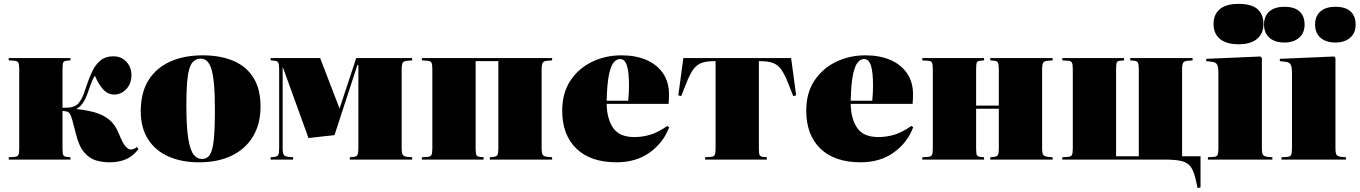

<svg xmlns="http://www.w3.org/2000/svg" viewBox="-20 -822 7003 989"><path d="M544 14Q507 14 473.5 4Q440 -6 413 -38Q386 -70 370 -136Q360 -177 352 -205Q344 -233 336 -241Q331 -246 322.5 -248Q314 -250 302 -251V-58Q302 -32 305.5 -24Q309 -16 322 -14L343 -12V0H25V-12L56 -14Q69 -15 74 -23Q79 -31 79 -57V-466Q79 -492 74 -500Q69 -508 56 -509L25 -511V-523H343V-511L322 -509Q309 -508 305.5 -499.5Q302 -491 302 -465V-267Q316 -267 330 -267.5Q344 -268 356 -272Q365 -275 375 -281.5Q385 -288 397 -308Q409 -328 422 -369Q437 -416 454.5 -453Q472 -490 498 -511Q524 -532 564 -532Q605 -532 631 -504Q657 -476 657 -436Q657 -390 630 -362.5Q603 -335 569 -335Q535 -335 510.5 -362.5Q486 -390 469 -432Q461 -422 454 -404.5Q447 -387 439 -364Q426 -322 410.5 -297Q395 -272 375 -262V-260Q426 -255 468.5 -243Q511 -231 542.5 -205.5Q574 -180 592 -134Q613 -82 627.5 -67Q642 -52 653 -52Q672 -52 685 -65L693 -54Q665 -17 628.5 -1.5Q592 14 544 14Z M1005 14Q915 14 847.5 -16Q780 -46 742.5 -105Q705 -164 705 -249Q705 -344 744.5 -408Q784 -472 856 -504.5Q928 -537 1025 -537Q1114 -537 1181 -509Q1248 -481 1285 -422.5Q1322 -364 1322 -273Q1322 -184 1283.5 -119.5Q1245 -55 1174 -20.5Q1103 14 1005 14ZM1020 -3Q1046 -3 1060.5 -24Q1075 -45 1081 -100Q1087 -155 1087 -256Q1087 -340 1082 -392Q1077 -444 1067 -472Q1057 -500 1043.5 -510Q1030 -520 1013 -520Q987 -520 970.5 -499.5Q954 -479 947 -427Q940 -375 940 -280Q940 -167 950 -107Q960 -47 978 -25Q996 -3 1020 -3Z M1374 0V-12L1395 -14Q1409 -16 1413.5 -24.5Q1418 -33 1418 -58V-465Q1418 -490 1413.5 -499Q1409 -508 1395 -509L1374 -511V-523H1629L1729 -263L1744 -308L1815 -523H2103V-511L2079 -509Q2061 -508 2055 -499.5Q2049 -491 2049 -465V-58Q2049 -32 2055 -24Q2061 -16 2079 -14L2103 -12V0H1782V-12L1803 -14Q1817 -16 1821.5 -24.5Q1826 -33 1826 -58V-487H1821L1703 -126L1569 -111L1438 -473H1436V-58Q1436 -32 1442 -24Q1448 -16 1466 -14L1490 -12V0Z M2153 0V-12L2184 -14Q2197 -15 2202 -23Q2207 -31 2207 -57V-466Q2207 -492 2202 -500Q2197 -508 2184 -509L2153 -511V-523H2824V-511L2800 -509Q2782 -508 2776 -499.5Q2770 -491 2770 -465V-58Q2770 -32 2776 -24Q2782 -16 2800 -14L2824 -12V0H2503V-12L2524 -14Q2538 -16 2542.5 -24.5Q2547 -33 2547 -58V-507H2430V-58Q2430 -32 2433.5 -24Q2437 -16 2450 -14L2471 -12V0Z M3156 14Q3022 14 2949 -56.5Q2876 -127 2876 -252Q2876 -343 2918 -406.5Q2960 -470 3029.5 -503.5Q3099 -537 3181 -537Q3255 -537 3310 -513Q3365 -489 3395.5 -444Q3426 -399 3426 -336Q3426 -326 3425.5 -314Q3425 -302 3424 -287H3105Q3106 -211 3138 -163.5Q3170 -116 3247 -116Q3288 -116 3328 -127.5Q3368 -139 3417 -173L3427 -167Q3398 -88 3327.5 -37Q3257 14 3156 14ZM3105 -303H3216Q3218 -324 3219 -343Q3220 -362 3220 -381Q3220 -452 3209 -485Q3198 -518 3174 -518Q3157 -518 3142 -501.5Q3127 -485 3117 -438.5Q3107 -392 3105 -303Z M3612 0V-12L3643 -14Q3656 -15 3661 -23Q3666 -31 3666 -57V-507H3659Q3618 -507 3593 -497.5Q3568 -488 3550.5 -463.5Q3533 -439 3515 -393L3489 -327L3474 -331L3500 -523H4055L4081 -331L4066 -327L4040 -393Q4022 -439 4004.5 -463.5Q3987 -488 3962 -497.5Q3937 -507 3896 -507H3889V-58Q3889 -32 3892.5 -24Q3896 -16 3909 -14L3930 -12V0Z M4413 14Q4279 14 4206 -56.5Q4133 -127 4133 -252Q4133 -343 4175 -406.5Q4217 -470 4286.5 -503.5Q4356 -537 4438 -537Q4512 -537 4567 -513Q4622 -489 4652.5 -444Q4683 -399 4683 -336Q4683 -326 4682.5 -314Q4682 -302 4681 -287H4362Q4363 -211 4395 -163.5Q4427 -116 4504 -116Q4545 -116 4585 -127.5Q4625 -139 4674 -173L4684 -167Q4655 -88 4584.5 -37Q4514 14 4413 14ZM4362 -303H4473Q4475 -324 4476 -343Q4477 -362 4477 -381Q4477 -452 4466 -485Q4455 -518 4431 -518Q4414 -518 4399 -501.5Q4384 -485 4374 -438.5Q4364 -392 4362 -303Z M4731 0V-12L4762 -14Q4775 -15 4780 -23Q4785 -31 4785 -57V-466Q4785 -492 4780 -500Q4775 -508 4762 -509L4731 -511V-523H5049V-511L5028 -509Q5015 -508 5011.5 -499.5Q5008 -491 5008 -465V-278H5125V-465Q5125 -490 5120.5 -499Q5116 -508 5102 -509L5081 -511V-523H5402V-511L5378 -509Q5360 -508 5354 -499.5Q5348 -491 5348 -465V-58Q5348 -32 5354 -24Q5360 -16 5378 -14L5402 -12V0H5081V-12L5102 -14Q5116 -16 5120.5 -24.5Q5125 -33 5125 -58V-262H5008V-58Q5008 -32 5011.5 -24Q5015 -16 5028 -14L5049 -12V0Z M6149 147 6140 107Q6130 60 6113.5 37.5Q6097 15 6066 7.5Q6035 0 5979 0H5452V-12L5483 -14Q5496 -15 5501 -23Q5506 -31 5506 -57V-466Q5506 -492 5501 -500Q5496 -508 5483 -509L5452 -511V-523H5770V-511L5749 -509Q5736 -508 5732.5 -499.5Q5729 -491 5729 -465V-17H5846V-465Q5846 -490 5841.5 -499Q5837 -508 5823 -509L5802 -511V-523H6123V-511L6099 -509Q6081 -508 6075 -499.5Q6069 -491 6069 -465V-17H6164V143Z M6360 -594Q6297 -594 6264 -621.5Q6231 -649 6231 -699Q6231 -747 6263 -774.5Q6295 -802 6360 -802Q6427 -802 6457.5 -775Q6488 -748 6488 -698Q6488 -649 6455 -621.5Q6422 -594 6360 -594ZM6202 0V-12L6233 -14Q6247 -15 6251.5 -23.5Q6256 -32 6256 -57V-447Q6256 -476 6249.5 -489Q6243 -502 6220 -504L6193 -507L6194 -519L6473 -531L6480 -523V-58Q6480 -32 6486 -24Q6492 -16 6510 -14L6534 -12V0Z M6581 0V-12L6612 -14Q6625 -15 6630 -23Q6635 -31 6635 -57V-447Q6635 -476 6628.5 -489Q6622 -502 6599 -504L6572 -507L6573 -519L6852 -531L6859 -523V-58Q6859 -32 6865 -24Q6871 -16 6889 -14L6913 -12V0ZM6859 -603Q6810 -603 6782 -627.5Q6754 -652 6754 -696Q6754 -738 6781 -762.5Q6808 -787 6859 -787Q6911 -787 6937 -763Q6963 -739 6963 -695Q6963 -652 6934.5 -627.5Q6906 -603 6859 -603ZM6596 -603Q6547 -603 6519 -627.5Q6491 -652 6491 -696Q6491 -738 6518 -762.5Q6545 -787 6596 -787Q6648 -787 6674 -763Q6700 -739 6700 -695Q6700 -652 6671.5 -627.5Q6643 -603 6596 -603Z"/></svg>

Font: Literata 72pt Black
Style: Regular
Weight: 900
Designer: Latin by Veronika Burian and Jose Scaglione. Greek by Irene Vlachou. Cyrillic by Vera Evstafieva.
Foundry: TypeTogether
Version: Version 3.002